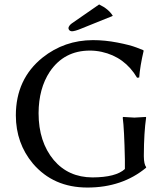

<svg xmlns="http://www.w3.org/2000/svg" viewBox="-20 -840 757 870"><path d="M545.9 -117.2Q543 -255.9 536.1 -307.1L538.1 -310.1Q540 -310.1 588.9 -307.1Q588.9 -307.1 641.1 -310.1L642.1 -307.1Q632.3 -239.7 631.8 -137.2V-130.9Q632.3 -95.7 642.1 -83V-80.1Q533.7 9.8 376 9.8Q221.7 9.8 128.9 -99.1Q52.2 -190.9 51.8 -316.9Q51.8 -481.9 172.9 -579.1Q271.5 -657.7 400.9 -658.2Q455.1 -658.2 512 -647.2Q568.8 -636.2 599.1 -624.5L628.9 -612.8L630.9 -609.9Q614.7 -541 610.8 -488.8L601.1 -487.8Q545.4 -582 440.9 -605Q414.1 -610.8 387.2 -610.8Q270.5 -610.8 205.6 -515.1Q155.3 -439 154.8 -327.1Q154.8 -197.3 223.6 -114.7Q290 -36.6 398.9 -36.1Q505.4 -36.6 545.9 -74.2ZM429.2 -819.8Q472.2 -799.3 491.2 -768.1L347.2 -710Q318.8 -698.2 305.2 -698.2Q291.5 -699.7 290 -712.9Q292 -724.1 305.2 -733.9Z"/></svg>

Font: Linux Biolinum O
Style: Regular
Weight: 400
Designer: Philipp H. Poll
Foundry: Philipp H. Poll
Version: Version 1.0.4